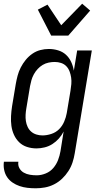

<svg xmlns="http://www.w3.org/2000/svg" viewBox="-29 -792 549 1035"><path d="M164 223Q141 223 119 220.5Q97 218 76.5 211Q56 204 38.5 192Q21 180 9.5 163Q-2 146 -6.5 124.5Q-11 103 -8 80H70Q67 99 75.5 114.5Q84 130 99 138.5Q114 147 132 150Q150 153 169 153Q193 153 217.5 143Q242 133 258.5 113.5Q275 94 284 70.5Q293 47 297 23L314 -83Q304 -63 288.5 -45.5Q273 -28 253.5 -15.5Q234 -3 211.5 2.5Q189 8 168 8Q141 8 116.5 0Q92 -8 74.5 -25Q57 -42 46.5 -65Q36 -88 32.5 -113.5Q29 -139 30.5 -166Q32 -193 36 -219L56 -339Q60 -362 66 -384.5Q72 -407 83 -428.5Q94 -450 109.5 -469Q125 -488 145 -502Q165 -516 188 -522Q211 -528 234 -528Q260 -528 284.5 -520.5Q309 -513 326.5 -497Q344 -481 354.5 -458.5Q365 -436 369 -411L387 -520H466L374 34Q370 59 362 83.5Q354 108 339.5 130.5Q325 153 305.5 171.5Q286 190 262 202Q238 214 213 218.5Q188 223 164 223ZM200 -62Q223 -62 247.5 -70Q272 -78 289.5 -95.5Q307 -113 317 -136.5Q327 -160 331 -183L351 -303Q354 -321 355.5 -339Q357 -357 354.5 -374Q352 -391 346 -407Q340 -423 328.5 -435Q317 -447 300.5 -452.5Q284 -458 266 -458Q250 -458 233 -454.5Q216 -451 201 -442Q186 -433 174 -420Q162 -407 153.5 -391.5Q145 -376 140.5 -360Q136 -344 133 -328L113 -208Q110 -191 109 -173.5Q108 -156 110.5 -139.5Q113 -123 120 -108Q127 -93 139 -82.5Q151 -72 167 -67Q183 -62 200 -62ZM247 -600 175 -740 227 -767 301 -656 414 -772 457 -735 339 -600Z"/></svg>

Font: Iosevka Term Curly
Style: Italic
Weight: 400
Italic angle: -9°
Designer: Belleve Invis
Foundry: Belleve Invis
Version: Version 32.3.0